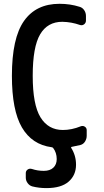

<svg xmlns="http://www.w3.org/2000/svg" viewBox="-20 -760 540 1000"><path d="M249 6.8Q146.5 -6.8 94.2 -96.2Q42 -185.5 42 -365.2Q42 -561.5 105 -650.9Q168 -740.2 290 -740.2Q345.7 -740.2 394.5 -724.6Q409.2 -720.7 418.5 -707Q427.7 -693.4 427.7 -676.8V-653.3Q427.7 -640.6 418 -633.3Q408.2 -626 396.5 -629.9Q352.5 -645.5 304.7 -646.5Q227.5 -646.5 189 -581.1Q150.4 -515.6 150.4 -365.2Q150.4 -214.8 190.9 -148.9Q231.4 -83 307.6 -83Q353.5 -83 401.4 -102.5Q412.1 -106.4 421.9 -100.1Q431.6 -93.8 431.6 -82V-52.7Q431.6 -37.1 422.9 -22.9Q414.1 -8.8 398.9 -4.9Q383.8 -1 353.5 4.9Q351.6 4.9 350.6 6.8Q349.6 8.8 350.6 9.8Q376 49.8 376 97.7Q376 152.3 337.4 186Q298.8 219.7 221.7 219.7Q183.6 219.7 148.4 210.9Q133.8 207 124 193.8Q114.3 180.7 114.3 165V141.6Q114.3 129.9 124 123Q133.8 116.2 146.5 120.1Q175.8 129.9 208 129.9Q240.2 129.9 257.8 113.3Q275.4 96.7 275.4 68.4Q275.4 35.2 256.8 10.7Q252.9 6.8 249 6.8Z"/></svg>

Font: Rounded-L Mgen+ 1m medium
Style: Regular
Weight: 500
Designer: [Source Han Sans]
Ryoko NISHIZUKA  (kana & ideographs); Paul D. Hunt (Latin, Greek & Cyrillic); Wenlong ZHANG  (bopomofo
Version: Version 1.059.20150602